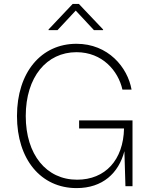

<svg xmlns="http://www.w3.org/2000/svg" viewBox="-20 -964 773 994"><path d="M376.5 9.8C511.2 9.8 594.2 -67.4 624 -181.2L629.4 0H666V-340.8H389.6V-298.8H622.1C618.7 -135.7 524.9 -33.7 378.9 -33.7C220.2 -33.7 113.3 -163.1 113.3 -363.3C113.3 -565.9 221.7 -693.8 376 -693.8C509.8 -693.8 592.3 -597.2 613.8 -500H661.1C640.6 -615.7 540 -737.3 376 -737.3C193.4 -737.3 67.9 -589.8 67.9 -363.3C67.9 -138.7 191.9 9.8 376.5 9.8ZM277.8 -808.1 372.1 -909.2 466.3 -808.1H513.7V-811.5L388.2 -943.8H356.4L231.4 -811.5V-808.1Z"/></svg>

Font: Raveo ExtraLight
Style: Regular
Weight: 200
Designer: Jakub Foglar, Rasmus Andersson (Inter)
Foundry: Jakubfoglar.com
Version: Version 1.100;Glyphs 3.2.3 (3260)